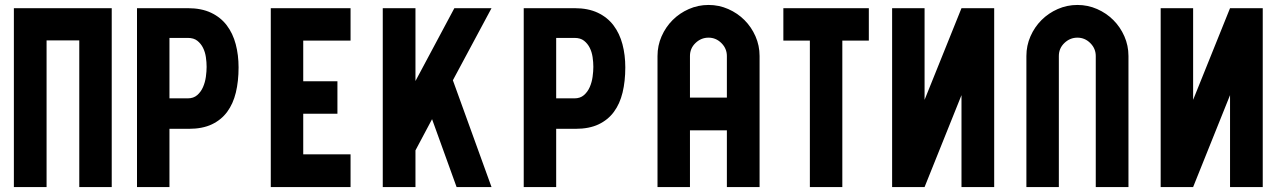

<svg xmlns="http://www.w3.org/2000/svg" viewBox="-20 -755 5182 775"><path d="M36 -722H431V0H300V-592H168V0H36Z M738 -722Q793 -722 832 -703.5Q871 -685 895.5 -652.5Q920 -620 931.5 -576.5Q943 -533 943 -483Q943 -427 932 -381.5Q921 -336 897 -303.5Q873 -271 835 -253Q797 -235 742 -235H664V0H533V-722ZM664 -358H738Q761 -358 776 -371Q791 -384 799.5 -403.5Q808 -423 811 -445Q814 -467 814 -485Q814 -504 811 -524.5Q808 -545 799.5 -562Q791 -579 776.5 -590.5Q762 -602 738 -602H664Z M1073 0V-722H1395V-591H1204V-427H1342V-296H1204V-132H1395V0Z M1525 0V-722H1657V-428L1814 -722H1964L1808 -431L1964 0H1823L1724 -274L1657 -148V0Z M2299 -722Q2354 -722 2393 -703.5Q2432 -685 2456.5 -652.5Q2481 -620 2492.5 -576.5Q2504 -533 2504 -483Q2504 -427 2493 -381.5Q2482 -336 2458 -303.5Q2434 -271 2396 -253Q2358 -235 2303 -235H2225V0H2094V-722ZM2225 -358H2299Q2322 -358 2337 -371Q2352 -384 2360.5 -403.5Q2369 -423 2372 -445Q2375 -467 2375 -485Q2375 -504 2372 -524.5Q2369 -545 2360.5 -562Q2352 -579 2337.5 -590.5Q2323 -602 2299 -602H2225Z M2914 -229H2765V0H2634V-529Q2634 -571 2650.5 -608.5Q2667 -646 2695 -674Q2723 -702 2760.5 -718.5Q2798 -735 2840 -735Q2882 -735 2919.5 -718.5Q2957 -702 2985 -674Q3013 -646 3029.5 -608.5Q3046 -571 3046 -529V0H2914ZM2914 -361V-529Q2914 -559 2892 -581Q2870 -603 2840 -603Q2810 -603 2787.5 -581.5Q2765 -560 2765 -529V-361Z M3380 -591V0H3249V-591H3142V-722H3487V-591Z M3993 0H3861V-371L3712 0H3581V-722H3712V-352L3861 -722H3993Z M4403 -529Q4403 -559 4381 -581Q4359 -603 4329 -603Q4299 -603 4276.5 -581.5Q4254 -560 4254 -529V0H4123V-529Q4123 -571 4139.5 -608.5Q4156 -646 4184 -674Q4212 -702 4249.5 -718.5Q4287 -735 4329 -735Q4371 -735 4408.5 -718.5Q4446 -702 4474 -674Q4502 -646 4518.5 -608.5Q4535 -571 4535 -529V0H4403Z M5077 0H4945V-371L4796 0H4665V-722H4796V-352L4945 -722H5077Z"/></svg>

Font: PostBus
Style: Regular
Weight: 400
Designer: Peter Wiegel
Version: Version 1.001